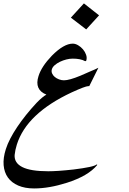

<svg xmlns="http://www.w3.org/2000/svg" viewBox="-164 -755 741 1107"><path d="M407.2 -666.5 333 -585.4 244.6 -653.3 319.8 -735.4ZM397 195.8Q370.6 228 326.7 253.7Q282.7 279.3 221.7 298.8Q119.1 331.5 32.7 331.5Q-20.5 331.5 -58.8 314.9Q-97.2 298.3 -118.4 268.6Q-139.6 238.8 -143.1 197Q-146.5 155.3 -130.4 105Q-121.1 75.7 -104.5 43.7Q-87.9 11.7 -65.2 -22.2Q-42.5 -56.2 -14.2 -91.6Q14.2 -127 47.4 -162.6Q64.9 -180.7 78.6 -191.9Q92.3 -203.1 103.5 -209.5Q32.7 -237.8 58.1 -316.4Q75.2 -371.6 135.3 -434.1Q204.1 -503.4 255.4 -503.4Q270.5 -503.4 286.4 -494.1Q302.2 -484.9 314.5 -470.5Q326.7 -456.1 332.5 -439Q338.4 -421.9 333.5 -405.8Q330.6 -402.3 327.1 -402.3Q300.3 -417 255.4 -417Q237.8 -417 218.5 -412.1Q199.2 -407.2 181.9 -398.9Q164.6 -390.6 151.9 -379.6Q139.2 -368.7 135.3 -356.4Q131.3 -343.8 136.2 -332Q141.1 -320.3 151.6 -311.5Q162.1 -302.7 176.3 -297.4Q190.4 -292 204.6 -292Q235.8 -292 299.3 -318.4Q300.3 -318.8 307.6 -322Q314.9 -325.2 326.7 -330.3Q338.4 -335.4 354 -342.3Q369.6 -349.1 387.2 -356.4H386.7Q389.6 -357.4 395 -360.4Q400.4 -363.3 403.3 -364.3L350.6 -258.3H344.7Q328.1 -258.3 249 -222.2Q-10.3 -101.1 -66.9 78.6Q-76.7 109.9 -79.6 138.7Q-82.5 184.6 -34.9 208.5Q12.7 232.4 114.3 232.4Q139.2 232.4 175.8 230Q212.4 227.5 260.3 222.2Q316.4 215.3 350.8 208Q385.3 200.7 393.6 192.9Z"/></svg>

Font: XB Khoramshahr
Style: Italic
Weight: 400
Italic angle: -12°
Designer: Behnam
Foundry: Irmug
Version: Version 8.005 2009